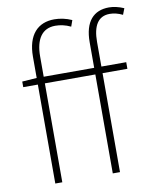

<svg xmlns="http://www.w3.org/2000/svg" viewBox="-89 -876 771 944"><g transform="rotate(-10 297.0 -403.5)"><path d="M594 -790C569 -801 542 -807 520 -807C443 -807 397 -758 397 -655V-527H145V-628C145 -714 178 -764 244 -764C268 -764 294 -759 321 -746L332 -777C303 -790 273 -796 245 -796C163 -796 110 -743 110 -633V-527L37 -522V-494H110V0H145V-494H397V0H433V-494H557V-527H433V-650C433 -729 459 -775 518 -775C538 -775 560 -770 582 -759Z"/></g></svg>

Font: Genne Gothic ExtraLight
Style: Regular
Weight: 250
Designer: Ryoko NISHIZUKA (kana & ideographs); Paul D. Hunt (Latin, Greek & Cyrillic); Wenlong ZHANG (bopomofo); Sandoll Communica
Foundry: Adobe Systems Incorporated
Version: Version 1.004;PS 1.004;hotconv 16.6.51;makeotf.lib2.5.65220